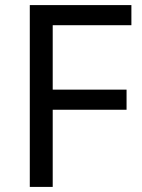

<svg xmlns="http://www.w3.org/2000/svg" viewBox="-20 -734 559 754"><path d="M187 0V-303H477V-382H187V-635H496V-714H97V0Z"/></svg>

Font: Noto Sans Lycian
Style: Regular
Weight: 400
Designer: Monotype Design Team
Foundry: Monotype Imaging Inc.
Version: Version 2.002